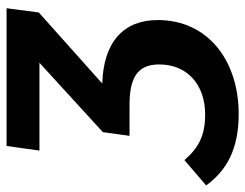

<svg xmlns="http://www.w3.org/2000/svg" viewBox="-116 -630 746 584"><g transform="rotate(-90 257.0 -338.0)"><path d="M524 -691H105L91 -591H358L147 -398L136 -318L135 -317H230C311 -317 353 -294 353 -227C353 -141 291 -87 201 -87C139 -87 101 -105 62 -150L-15 -84C30 -22 95 15 202 15C364 15 488 -78 488 -231C488 -335 422 -396 295 -400L511 -593Z"/></g></svg>

Font: Fira Sans Medium
Style: Italic
Weight: 500
Italic angle: -8°
Designer: bBox Type GmbH & Carrois Corporate GbR & Edenspiekermann AG
Foundry: bBox Type GmbH & Carrois Corporate GbR & Edenspiekermann AG
Version: Version 4.301;PS 004.301;hotconv 1.0.88;makeotf.lib2.5.64775